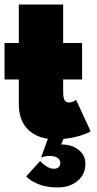

<svg xmlns="http://www.w3.org/2000/svg" viewBox="-20 -599 426 842"><path d="M0 -410.5H62.5V-579H257V-410.5H340V-250.5H257V-197.5Q257 -186.5 257.8 -179.5Q258.5 -172.5 261 -164.8Q263.5 -157 269.2 -153.2Q275 -149.5 284 -149.5Q292.5 -149.5 301.8 -154Q311 -158.5 313.5 -161.5L377.5 -23Q370 -16.5 335.2 -5.2Q300.5 6 259 10L248 34.5Q294.5 34.5 324.5 58Q354.5 81.5 354.5 119Q354.5 166 320 194.5Q285.5 223 233.5 223Q183.5 223 147 208Q110.5 193 95 174.5L156 107Q167 120 183.5 130.5Q200 141 216.5 141Q230 141 237.2 134.2Q244.5 127.5 244.5 116Q244.5 101 231.8 93Q219 85 200.5 85Q171 85 164 92L161.5 88L190 9.5Q130.5 1 96.5 -37.8Q62.5 -76.5 62.5 -144V-250.5H0Z"/></svg>

Font: League Spartan Black
Style: Regular
Weight: 900
Foundry: The League of Moveable Type
Version: Version 2.002